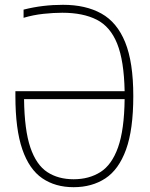

<svg xmlns="http://www.w3.org/2000/svg" viewBox="-20 -769 623 798"><path d="M286 9Q210 9 155.8 -28Q101.5 -65 72.8 -148.2Q44 -231.5 44 -370V-390H498Q495.5 -516.5 467 -587.5Q438.5 -658.5 381.8 -687.2Q325 -716 239 -716Q202.5 -716 160.5 -711.5Q118.5 -707 78 -695V-729Q119.5 -739.5 159.5 -744.2Q199.5 -749 242 -749Q336 -749 401.2 -712.8Q466.5 -676.5 500.2 -593.5Q534 -510.5 534 -370Q534 -230.5 503.8 -147.2Q473.5 -64 417.8 -27.5Q362 9 286 9ZM286 -24Q350 -24 397.2 -53.8Q444.5 -83.5 470.5 -156.2Q496.5 -229 498 -357H80Q81.5 -228.5 106.2 -156Q131 -83.5 176.5 -53.8Q222 -24 286 -24Z"/></svg>

Font: Encode Sans Cnd Th
Style: Regular
Weight: 100
Width: 3
Designer: Multiple Designers
Foundry: Impallari Type
Version: Version 3.002; ttfautohint (v1.8.3) -l 8 -r 50 -G 200 -x 14 